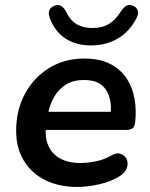

<svg xmlns="http://www.w3.org/2000/svg" viewBox="-20 -731 596 761"><path d="M287 10Q213 10 158.5 -17.5Q104 -45 74 -95Q44 -145 44 -212Q44 -294 78.5 -358.5Q113 -423 174 -461Q235 -499 314 -499Q375 -499 416 -478Q457 -457 481 -421.5Q505 -386 513 -341Q521 -296 516 -249Q514 -228 505 -222Q496 -216 480 -216H161Q159 -155 195 -120Q231 -85 298 -85Q328 -85 360 -91.5Q392 -98 418 -113Q441 -127 457.5 -121.5Q474 -116 481.5 -101Q489 -86 483.5 -67.5Q478 -49 458 -35Q423 -12 375 -1Q327 10 287 10ZM313 -414Q271 -414 242.5 -396.5Q214 -379 196.5 -350Q179 -321 172 -288H419Q423 -342 398 -378Q373 -414 313 -414ZM341 -551Q280 -551 238.5 -579Q197 -607 178 -658Q163 -697 198 -709Q226 -719 245 -679Q273 -620 346 -620Q384 -620 410 -635Q436 -650 458 -684Q469 -701 479.5 -707.5Q490 -714 505 -709Q520 -704 525.5 -691Q531 -678 521 -659Q493 -605 446.5 -578Q400 -551 341 -551Z"/></svg>

Font: Nunito
Style: Bold Italic
Weight: 700
Italic angle: -9°
Designer: Vernon Adams
Foundry: Vernon Adams
Version: Version 3.601; ttfautohint (v1.8.2.53-6de2)